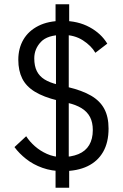

<svg xmlns="http://www.w3.org/2000/svg" viewBox="-20 -800 578 902"><path d="M305 82H241V-23L243 -33V-665L241 -675V-780H305V-675L303 -665V-33L305 -23ZM274 4Q223 4 179.5 -11.5Q136 -27 103 -53Q70 -79 48 -109L103 -160Q119 -135 144 -113Q169 -91 200.5 -77Q232 -63 267 -62Q315 -62 348.5 -76Q382 -90 399 -118.5Q416 -147 416 -189Q416 -225 403 -250Q390 -275 363.5 -291.5Q337 -308 297 -317L251 -328Q185 -344 144 -369Q103 -394 84.5 -431Q66 -468 66 -519Q66 -573 90 -614Q114 -655 160.5 -678.5Q207 -702 274 -702Q346 -702 400.5 -672.5Q455 -643 484 -595L428 -552Q409 -585 369.5 -610.5Q330 -636 276 -636Q203 -636 172 -603Q141 -570 141 -526Q141 -490 153 -466Q165 -442 189 -427Q213 -412 250 -403L299 -391Q366 -375 408 -350.5Q450 -326 470 -288.5Q490 -251 490 -196Q490 -131 464.5 -86.5Q439 -42 391 -19Q343 4 274 4Z"/></svg>

Font: IBM Plex Sans Condensed
Style: Regular
Weight: 400
Width: 3
Designer: Mike Abbink, Paul van der Laan, Pieter van Rosmalen
Foundry: Bold Monday
Version: Version 3.201